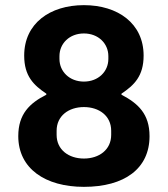

<svg xmlns="http://www.w3.org/2000/svg" viewBox="-20 -716 652 746"><path d="M452 -348V-352C501 -385 538 -420 538 -500C538 -625 438 -696 306 -696C174 -696 74 -625 74 -500C74 -420 111 -385 160 -352V-348C95 -315 51 -273 51 -187C51 -61 156 10 306 10C464 10 561 -61 561 -187C561 -273 517 -314 452 -348ZM211 -487V-498C211 -547 250 -586 306 -586C362 -586 401 -547 401 -498V-487C401 -438 362 -399 306 -399C250 -399 211 -438 211 -487ZM200 -192V-208C200 -266 247 -300 306 -300C365 -300 412 -266 412 -208V-192C412 -134 365 -100 306 -100C247 -100 200 -134 200 -192Z"/></svg>

Font: Chivo
Style: Bold
Weight: 700
Designer: Hector Gatti
Foundry: Omnibus-Type
Version: Version 1.003;PS 001.003;hotconv 1.0.70;makeotf.lib2.5.58329